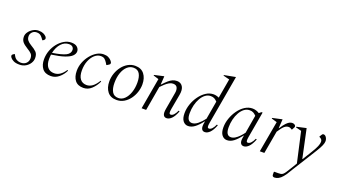

<svg xmlns="http://www.w3.org/2000/svg" viewBox="-75 -1425 4122 2340"><g transform="rotate(20 1986.0 -255.0)"><path d="M139 10Q92 10 64 -3.5Q36 -17 22 -35Q11 -49 11 -60Q11 -64 13 -69Q15 -74 22 -79L39 -91H45L58 -68Q73 -42 97 -30Q121 -18 147 -18Q190 -18 216 -43Q242 -68 242 -108Q242 -144 222.5 -165Q203 -186 165 -208Q116 -238 95.5 -264Q75 -290 75 -331Q75 -362 96 -391.5Q117 -421 150.5 -440.5Q184 -460 221 -460Q258 -460 282.5 -449Q307 -438 323 -420Q332 -407 332 -397Q332 -392 329.5 -386.5Q327 -381 322 -377L307 -366H301L283 -390Q268 -411 250.5 -421.5Q233 -432 208 -432Q171 -432 149 -408.5Q127 -385 127 -356Q127 -323 144.5 -301.5Q162 -280 194 -261Q244 -232 269 -206Q294 -180 294 -130Q294 -95 274 -63Q254 -31 219 -10.5Q184 10 139 10Z M546 10Q471 10 435.5 -36Q400 -82 400 -155Q400 -214 420 -268.5Q440 -323 475 -366Q510 -409 554 -434.5Q598 -460 646 -460Q698 -460 723 -436Q748 -412 748 -382Q748 -350 720.5 -322.5Q693 -295 630 -273.5Q567 -252 461 -237Q457 -208 457 -178Q457 -110 487 -73Q517 -36 573 -36Q653 -36 713 -129H715L723 -123Q697 -68 650.5 -29Q604 10 546 10ZM625 -432Q568 -432 525 -385.5Q482 -339 465 -261Q586 -280 637 -305.5Q688 -331 688 -378Q688 -401 672.5 -416.5Q657 -432 625 -432Z M968 10Q895 10 859 -36Q823 -82 823 -160Q823 -216 843.5 -269Q864 -322 899 -365.5Q934 -409 977 -434.5Q1020 -460 1065 -460Q1102 -460 1126 -448Q1150 -436 1165 -419Q1182 -401 1182 -386Q1182 -374 1170 -366L1143 -349H1137L1124 -371Q1108 -397 1090 -412.5Q1072 -428 1039 -428Q997 -428 960.5 -396Q924 -364 902 -309Q880 -254 880 -185Q880 -113 909.5 -74.5Q939 -36 994 -36Q1032 -36 1067.5 -61Q1103 -86 1138 -143H1140L1148 -137Q1118 -74 1072.5 -32Q1027 10 968 10Z M1398 10Q1320 10 1280 -41.5Q1240 -93 1240 -174Q1240 -229 1258 -280Q1276 -331 1307.5 -371.5Q1339 -412 1382 -436Q1425 -460 1474 -460Q1552 -460 1592 -408.5Q1632 -357 1632 -275Q1632 -226 1615.5 -175.5Q1599 -125 1568 -83Q1537 -41 1494 -15.5Q1451 10 1398 10ZM1411 -20Q1457 -20 1492 -54.5Q1527 -89 1547 -147Q1567 -205 1567 -275Q1567 -347 1542.5 -389Q1518 -431 1462 -431Q1416 -431 1380.5 -398Q1345 -365 1325 -308Q1305 -251 1305 -179Q1305 -106 1330 -63Q1355 -20 1411 -20Z M1722 0 1793 -404 1724 -425V-433L1844 -460H1849L1842 -352H1845Q1881 -391 1908 -414.5Q1935 -438 1960.5 -449Q1986 -460 2016 -460Q2065 -460 2089.5 -421.5Q2114 -383 2101 -312L2066 -119Q2059 -79 2062.5 -63.5Q2066 -48 2081 -48Q2121 -48 2157 -127L2170 -122Q2143 -52 2111.5 -21Q2080 10 2047 10Q2018 10 2006 -14.5Q1994 -39 2003 -92L2042 -316Q2049 -356 2036 -384.5Q2023 -413 1981 -413Q1956 -413 1931 -398.5Q1906 -384 1882 -362Q1858 -340 1836 -317L1781 0Z M2326 10Q2286 10 2260 -23.5Q2234 -57 2234 -123Q2234 -182 2254.5 -241.5Q2275 -301 2311 -350.5Q2347 -400 2393 -430Q2439 -460 2490 -460Q2508 -460 2526.5 -455.5Q2545 -451 2561 -443L2605 -695L2525 -715V-723L2668 -750H2673L2562 -119Q2555 -79 2558.5 -63.5Q2562 -48 2577 -48Q2617 -48 2653 -127L2666 -122Q2639 -52 2607.5 -21Q2576 10 2543 10Q2514 10 2502 -14.5Q2490 -39 2499 -92L2503 -113H2500Q2451 -50 2410 -20Q2369 10 2326 10ZM2293 -145Q2293 -90 2310 -65Q2327 -40 2359 -40Q2395 -40 2434 -71.5Q2473 -103 2509 -151L2550 -387Q2531 -407 2512 -417.5Q2493 -428 2465 -428Q2427 -428 2395.5 -404.5Q2364 -381 2341 -340.5Q2318 -300 2305.5 -249.5Q2293 -199 2293 -145Z M2831 10Q2791 10 2764.5 -23.5Q2738 -57 2738 -123Q2738 -182 2759 -241.5Q2780 -301 2815.5 -350.5Q2851 -400 2897.5 -430Q2944 -460 2995 -460Q3019 -460 3042.5 -452.5Q3066 -445 3084 -433L3111 -455H3126L3067 -119Q3060 -79 3063.5 -63.5Q3067 -48 3081 -48Q3122 -48 3158 -127L3171 -122Q3143 -52 3111.5 -21Q3080 10 3048 10Q3019 10 3006.5 -14.5Q2994 -39 3004 -92L3008 -113H3005Q2958 -53 2917 -21.5Q2876 10 2831 10ZM2798 -145Q2798 -40 2863 -40Q2890 -40 2917 -56.5Q2944 -73 2968.5 -98.5Q2993 -124 3015 -153L3055 -387Q3038 -406 3018.5 -417Q2999 -428 2970 -428Q2931 -428 2899.5 -404Q2868 -380 2845 -339Q2822 -298 2810 -248Q2798 -198 2798 -145Z M3255 0 3327 -404 3256 -425V-433L3379 -460H3383L3375 -344H3379Q3412 -396 3436 -420.5Q3460 -445 3478 -452.5Q3496 -460 3511 -460Q3529 -460 3542 -451Q3555 -442 3555 -430Q3555 -424 3552 -418L3533 -382H3529L3516 -390Q3503 -399 3485 -399Q3457 -399 3431 -377Q3405 -355 3366 -294L3314 0Z M3531 240Q3502 240 3502 211V178L3507 174H3557Q3578 174 3591.5 171.5Q3605 169 3617 159Q3629 149 3643.5 128Q3658 107 3680 70L3731 -14L3643 -406L3570 -425V-433L3691 -460H3695L3774 -89H3778L3857 -218Q3889 -270 3903 -304.5Q3917 -339 3917 -362Q3917 -379 3910 -389Q3903 -399 3892 -406L3877 -414V-418L3893 -444Q3899 -454 3903.5 -457Q3908 -460 3916 -460Q3937 -460 3951.5 -437.5Q3966 -415 3966 -388Q3966 -366 3952 -332.5Q3938 -299 3902 -241L3702 79Q3688 102 3679 117Q3670 132 3660.5 147Q3651 162 3633 183Q3609 212 3582.5 226Q3556 240 3531 240Z"/></g></svg>

Font: Spectral Light
Style: Italic
Weight: 300
Italic angle: -10°
Designer: Jean-Baptiste Levee
Foundry: Production Type
Version: Version 2.001